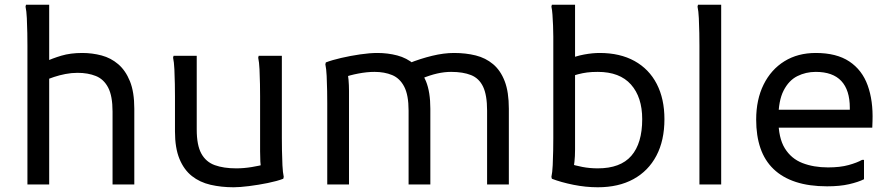

<svg xmlns="http://www.w3.org/2000/svg" viewBox="-20 -780 3763 812"><path d="M96 0V-588Q96 -608 95.5 -640Q95 -672 93.5 -703Q92 -734 88 -752L90 -760H188V-489L169 -518Q201 -533 239.5 -544.5Q278 -556 328 -556Q370 -556 409.5 -545.5Q449 -535 480 -508.5Q511 -482 529.5 -436.5Q548 -391 548 -320V0H456V-308Q456 -374 437.5 -409.5Q419 -445 385.5 -458.5Q352 -472 308 -472Q282 -472 256.5 -467Q231 -462 208.5 -454.5Q186 -447 168 -439L188 -485V0Z M968 12Q916 12 870.5 1.5Q825 -9 791.5 -35.5Q758 -62 739 -108Q720 -154 720 -224V-372Q720 -392 719.5 -424Q719 -456 717.5 -487Q716 -518 712 -536L714 -544H812V-232Q812 -166 831.5 -130.5Q851 -95 888.5 -81.5Q926 -68 979 -68Q1011 -68 1044.5 -73.5Q1078 -79 1103 -86L1086 -62Q1082 -76 1081 -97Q1080 -118 1080 -140V-372Q1080 -392 1079.5 -424Q1079 -456 1077.5 -487Q1076 -518 1072 -536L1074 -544H1172V-196Q1172 -176 1172.5 -144Q1173 -112 1174.5 -81Q1176 -50 1180 -32L1178 -24Q1152 -14 1112.5 -6Q1073 2 1033.5 7Q994 12 968 12Z M1364 0V-344Q1364 -364 1363.5 -396Q1363 -428 1361.5 -459Q1360 -490 1356 -508L1358 -516Q1384 -526 1423 -535Q1462 -544 1503 -550Q1544 -556 1576 -556Q1620 -556 1660 -545.5Q1700 -535 1731.5 -508.5Q1763 -482 1781.5 -436.5Q1800 -391 1800 -320V0H1708V-312Q1708 -378 1689.5 -413.5Q1671 -449 1638.5 -462.5Q1606 -476 1564 -476Q1532 -476 1495.5 -469Q1459 -462 1432 -452L1448 -480Q1452 -465 1454 -442.5Q1456 -420 1456 -396V0ZM2040 0V-312Q2040 -378 2023 -413.5Q2006 -449 1972 -462.5Q1938 -476 1888 -476Q1859 -476 1828.5 -469Q1798 -462 1764 -448L1708 -512Q1758 -532 1807.5 -544Q1857 -556 1900 -556Q1950 -556 1992 -545.5Q2034 -535 2065.5 -508.5Q2097 -482 2114.5 -436.5Q2132 -391 2132 -320V0Z M2508 12Q2457 12 2405 1.5Q2353 -9 2314 -24L2312 -32Q2316 -50 2317.5 -81Q2319 -112 2319.5 -144Q2320 -176 2320 -196V-588Q2320 -603 2320 -625Q2320 -647 2319 -671.5Q2318 -696 2316.5 -717.5Q2315 -739 2312 -752L2314 -760H2412V-148Q2412 -118 2409.5 -96.5Q2407 -75 2404 -60L2388 -88Q2412 -80 2443 -74Q2474 -68 2508 -68Q2604 -68 2650 -121Q2696 -174 2696 -276Q2696 -369 2648.5 -422.5Q2601 -476 2508 -476Q2482 -476 2463 -473.5Q2444 -471 2425 -466Q2406 -461 2380 -452V-528Q2415 -543 2450.5 -549.5Q2486 -556 2516 -556Q2602 -556 2663.5 -522Q2725 -488 2757.5 -425Q2790 -362 2790 -276Q2790 -186 2756 -121.5Q2722 -57 2659 -22.5Q2596 12 2508 12Z M2938 0V-588Q2938 -608 2937.5 -640Q2937 -672 2935.5 -703Q2934 -734 2930 -752L2932 -760H3030V0Z M3478 8Q3402 8 3345.5 -10.5Q3289 -29 3251.5 -65Q3214 -101 3196 -153.5Q3178 -206 3178 -274Q3178 -359 3209.5 -422.5Q3241 -486 3297.5 -521Q3354 -556 3430 -556Q3518 -556 3572 -520Q3626 -484 3649.5 -419Q3673 -354 3670 -268L3669 -240H3242V-316H3574V-324Q3574 -399 3538 -437.5Q3502 -476 3430 -476Q3388 -476 3352 -458Q3316 -440 3294 -397Q3272 -354 3272 -280V-274Q3272 -197 3299 -153Q3326 -109 3373.5 -90.5Q3421 -72 3482 -72Q3533 -72 3569 -82Q3605 -92 3626 -104H3634V-22Q3610 -10 3571 -1Q3532 8 3478 8Z"/></svg>

Font: Kufam
Style: Regular
Weight: 400
Designer: Wael Morcos, Artur Schmal
Foundry: Original Type
Version: Version 1.301; ttfautohint (v1.8.3)